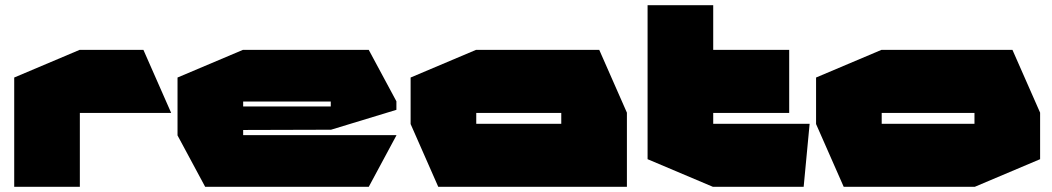

<svg xmlns="http://www.w3.org/2000/svg" viewBox="-20 -723 4070 743"><path d="M35 0V-423L288 -530H289V0ZM289 -286V-530H535L642 -287V-286Z M774 0 667 -199V-200H1514V-199L1407 0ZM667 -200V-423L920 -530H921V-200ZM921 -220V-311H1260V-221ZM921 -330V-530H1407L1514 -331V-330ZM1260 -221V-330H1514V-298L1261 -221Z M1823 -286V-530H2299L2406 -287V-286ZM1676 0 1569 -243V-244H2152V0ZM1569 -244V-423L1822 -530H1823V-244ZM2152 0V-286H2406V0Z M2486 -286V-703H2740V-530L2487 -286ZM2487 -286 2740 -530H3034V-286ZM2739 0 2486 -107V-286H2740V0ZM2740 0V-244H3113V-243L3090 0Z M3392 -286V-530H3898L4005 -287V-286ZM3245 0 3138 -243V-244H3751V0ZM3138 -244V-423L3391 -530H3392V-244ZM3751 0V-286H4005V-107L3752 0Z"/></svg>

Font: Foldit Black
Style: Regular
Weight: 900
Version: Version 1.003